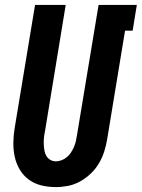

<svg xmlns="http://www.w3.org/2000/svg" viewBox="-20 -755 578 783"><path d="M207 8Q177 8 148.5 1Q120 -6 97.5 -22.5Q75 -39 60.5 -63.5Q46 -88 40 -116Q34 -144 34.5 -174Q35 -204 40 -234L123 -735H248L163 -217Q160 -204 159 -191.5Q158 -179 158.5 -166.5Q159 -154 161 -142Q163 -130 168.5 -120Q174 -110 184.5 -103.5Q195 -97 208 -97Q219 -97 231 -101.5Q243 -106 253 -114.5Q263 -123 270 -134Q277 -145 282 -156.5Q287 -168 289.5 -180Q292 -192 294 -204L382 -735H538L521 -630H490L417 -187Q413 -162 405 -137Q397 -112 383.5 -89Q370 -66 350 -47Q330 -28 306.5 -15Q283 -2 257.5 3Q232 8 207 8Z"/></svg>

Font: Iosevka Extrabold
Style: Italic
Weight: 800
Italic angle: -9°
Monospace: yes
Designer: Belleve Invis
Foundry: Belleve Invis
Version: Version 32.5.0; ttfautohint (v1.8.4)